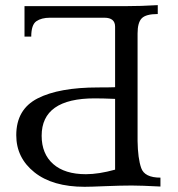

<svg xmlns="http://www.w3.org/2000/svg" viewBox="-20 -717 684 738"><path d="M305.2 1Q182.1 1 112.3 -54.7Q42.5 -110.4 42.5 -197.3Q42.5 -296.9 124.8 -338.9Q207 -380.9 357.4 -380.9Q400.4 -380.9 422.4 -381.8V-614.3Q422.4 -648.9 381.3 -648.9H172.4Q139.2 -648.9 119.6 -635.3Q100.1 -621.6 100.1 -576.2H74.2V-693.4H461.9Q523.4 -693.4 586.4 -697.3V-663.1Q541 -663.1 524.9 -646.7Q508.8 -630.4 508.8 -588.4V-174.8Q509.8 -108.4 522.7 -71.3Q535.6 -34.2 596.7 -34.2V0Q521.5 -3.9 486.3 -3.9Q445.8 -3.9 386.5 -1.5Q327.1 1 305.2 1ZM310.1 -47.4Q359.4 -47.4 422.4 -64.9V-336.9Q374.5 -338.9 344.2 -338.9Q140.1 -338.9 140.1 -195.3Q140.1 -125.5 184.6 -86.4Q229 -47.4 310.1 -47.4Z"/></svg>

Font: Almanac
Style: Regular
Weight: 400
Designer: Eden's Almanac
Version: Version 3.501;March 28, 2021;FontCreator 13.0.0.2683 64-bit